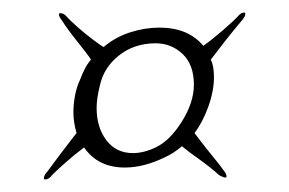

<svg xmlns="http://www.w3.org/2000/svg" viewBox="-20 -522 461 306"><path d="M52 -236Q50 -236 50 -238Q50 -242 54 -247Q53 -245 59.5 -254Q66 -263 75.5 -275.5Q85 -288 93 -298.5Q101 -309 102 -310Q97 -327 97 -343Q97 -356 99.5 -369.5Q102 -383 108 -396Q111 -404 115 -412Q119 -420 125 -427Q120 -435 103.5 -455.5Q87 -476 79 -489Q74 -495 74 -499Q74 -501 76 -501Q81 -501 85 -497Q92 -489 104 -478.5Q116 -468 128 -459Q140 -450 145 -447Q164 -463 187.5 -470.5Q211 -478 234 -478Q280 -478 304 -449Q317 -458 335.5 -474Q354 -490 361 -498Q365 -502 369 -502Q371 -502 371 -500Q371 -496 366 -490Q350 -471 337.5 -455Q325 -439 316 -427Q321 -417 321 -399Q321 -377 312 -352Q303 -327 290 -310Q290 -310 299.5 -297.5Q309 -285 320.5 -271Q332 -257 336 -251Q341 -245 341 -241Q341 -239 339 -239Q337 -239 334 -240.5Q331 -242 329 -243Q316 -255 297 -268.5Q278 -282 270 -289Q256 -277 242 -271Q209 -255 179 -255Q136 -255 114 -287Q98 -275 84.5 -263Q71 -251 63 -243Q58 -236 52 -236ZM192 -278Q209 -278 228 -287Q251 -298 270 -328.5Q289 -359 289 -387Q289 -419 271 -436Q253 -453 228 -453Q194 -453 169.5 -433.5Q145 -414 139 -385Q134 -365 134 -350Q134 -319 149.5 -298.5Q165 -278 192 -278Z"/></svg>

Font: Inspiration
Style: Regular
Weight: 400
Designer: Robert E. Leuschke
Foundry: Robert E. Leuschke
Version: Version 2.010; ttfautohint (v1.8.3)